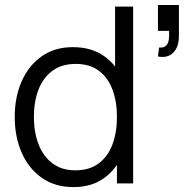

<svg xmlns="http://www.w3.org/2000/svg" viewBox="-20 -747 758 782"><path d="M279.7 15Q203.8 15 150.3 -22.7Q96.8 -60.3 68.4 -125Q40 -189.7 40 -270.7Q40 -351.2 68.2 -415.6Q96.5 -480 149.5 -517.5Q202.5 -555 276.7 -555Q352.7 -555 404.7 -518Q456.7 -481 483.3 -416.7Q510 -352.3 510 -270.7Q510 -190 483.4 -125.3Q456.8 -60.7 405.5 -22.8Q354.2 15 279.7 15ZM287 -53.3Q344.5 -53.3 382.1 -81.5Q419.7 -109.7 438 -158.8Q456.3 -208 456.3 -270.7Q456.3 -334 437.8 -382.8Q419.3 -431.7 382.1 -459.2Q344.8 -486.7 288.7 -486.7Q230.5 -486.7 192.6 -458.1Q154.7 -429.5 136.3 -380.6Q118 -331.7 118 -270.7Q118 -209.2 136.8 -159.9Q155.7 -110.7 193.2 -82Q230.7 -53.3 287 -53.3ZM456.3 0V-406.7H448.7V-720H522.3V0ZM623.3 -517 628 -553.3Q647.7 -552 656.7 -561.4Q665.7 -570.8 667.8 -586.8Q669.8 -602.7 668.7 -621.3H623.3V-726.7H708.7V-601.3Q708.7 -555.3 685.5 -532.3Q662.3 -509.3 623.3 -517Z"/></svg>

Font: Manrope ExtraLight
Style: Regular
Weight: 200
Designer: Mikhail Sharanda
Foundry: Mikhail Sharanda
Version: Version 4.505